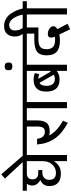

<svg xmlns="http://www.w3.org/2000/svg" viewBox="964 -2098 1177 3166"><g transform="rotate(-90 1553.0 -515.5)"><path d="M697 -730H-10V-662H108Q76 -629 76 -573Q76 -530 101 -495.5Q126 -461 168 -441Q67 -398 67 -290Q67 -201 117.5 -151Q168 -101 274 -101Q409 -101 478 -216V0H580V-662H697ZM478 -662V-397Q478 -304 422.5 -243Q367 -182 286 -182Q170 -182 170 -292Q170 -344 202.5 -375Q235 -406 287 -406H331V-474H283Q230 -474 204 -499.5Q178 -525 178 -567Q178 -662 280 -662Z M566 -731 261 -1084 191 -1023 462 -731Z M677 -662H1049V-499Q1049 -467 1046.5 -447Q1044 -427 1036 -406Q1028 -385 1010 -375Q992 -365 963 -365Q864 -365 848 -485Q847 -488 847 -493H753Q767 -321 851.5 -200.5Q936 -80 1111 14L1145 -67Q970 -163 901 -294Q927 -284 962 -284Q1022 -284 1061.5 -301Q1101 -318 1119 -351Q1137 -384 1143.5 -417.5Q1150 -451 1150 -499V-662H1254V-730H677Z M1351 -662V0H1452V-662H1570V-730H1234V-662Z M1550 -662H1967V-286Q1965 -281 1956 -265L1836 -472H1839Q1880 -472 1914 -457L1930 -530Q1879 -550 1822 -550Q1625 -550 1625 -341Q1625 -122 1828 -122Q1909 -122 1967 -170V0H2068V-662H2186V-730H1550ZM1839 -200Q1720 -200 1720 -337Q1720 -425 1768 -455L1905 -217Q1874 -200 1839 -200Z M2040 -900Q2074 -900 2089.5 -915Q2105 -930 2105 -963Q2105 -997 2089.5 -1012Q2074 -1027 2040 -1027Q2007 -1027 1992 -1012Q1977 -997 1977 -963Q1977 -930 1992 -915Q2007 -900 2040 -900Z M2683 -662H2800V-730H2166V-662H2581V-539H2487Q2344 -539 2283.5 -493.5Q2223 -448 2223 -338Q2223 -223 2282.5 -169.5Q2342 -116 2470 -116Q2514 -116 2566 -127L2653 53L2744 9L2655 -158Q2703 -186 2703 -224Q2703 -263 2663 -289.5Q2623 -316 2576 -316Q2531 -316 2519.5 -284.5Q2508 -253 2531 -200Q2511 -196 2479 -196Q2397 -196 2360.5 -230.5Q2324 -265 2324 -338Q2324 -410 2361.5 -440.5Q2399 -471 2488 -471H2683Z M2897 -662V0H2998V-662H3116V-730H2995Q2985 -779 2964.5 -828Q2944 -877 2910.5 -926.5Q2877 -976 2824.5 -1006.5Q2772 -1037 2709 -1037Q2616 -1037 2574.5 -987Q2533 -937 2533 -859Q2533 -789 2576 -730H2676Q2633 -784 2633 -856Q2633 -899 2655 -926Q2677 -953 2722 -953Q2759 -953 2790.5 -930Q2822 -907 2842.5 -870.5Q2863 -834 2876 -799Q2889 -764 2895 -730H2780V-662Z"/></g></svg>

Font: Glegoo
Style: Bold
Weight: 700
Version: Version 2.0.1; ttfautohint (v0.9) -r 48 -G 60